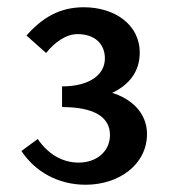

<svg xmlns="http://www.w3.org/2000/svg" viewBox="-20 -926 480 529"><path d="M39 -510C76 -454 139 -417 216 -417C307 -417 385 -472 385 -557C385 -616 340 -655 289 -670C335 -692 365 -728 365 -781C365 -859 295 -906 211 -906C144 -906 96 -877 53 -828L107 -780C131 -810 162 -832 194 -832C240 -832 269 -806 269 -765C269 -719 225 -688 151 -688V-631C237 -631 283 -605 283 -554C283 -507 244 -478 197 -478C151 -478 112 -502 84 -543Z"/></svg>

Font: GenEiGothic-pro-SemiBold
Style: Regular
Weight: 500
Designer: Ryoko NISHIZUKA (kana & ideographs); Paul D. Hunt (Latin, Greek & Cyrillic); Wenlong ZHANG (bopomofo); Sandoll Communica
Foundry: Adobe Systems Incorporated; o_tamon
Version: Version 1.000.140830